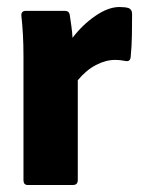

<svg xmlns="http://www.w3.org/2000/svg" viewBox="-20 -528 406 548"><path d="M59 0Q47 0 47 -14V-369Q47 -430 41 -483Q40 -497 54 -497H165Q177 -497 179 -486Q181 -472 183.5 -455Q186 -438 187 -420Q215 -457 252 -482.5Q289 -508 321 -508Q337 -508 347 -505Q357 -501 357 -488Q357 -462 356.5 -428.5Q356 -395 353 -366Q352 -351 338 -354Q333 -355 325 -356Q317 -357 308 -357Q282 -357 254 -342.5Q226 -328 202 -299V-14Q202 0 188 0Z"/></svg>

Font: Sofia Sans Semi Condensed Black
Style: Regular
Weight: 900
Designer: Botio Nikoltchev, Ani Petrova
Foundry: lettersoup
Version: Version 4.100; ttfautohint (v1.8.4.7-5d5b)